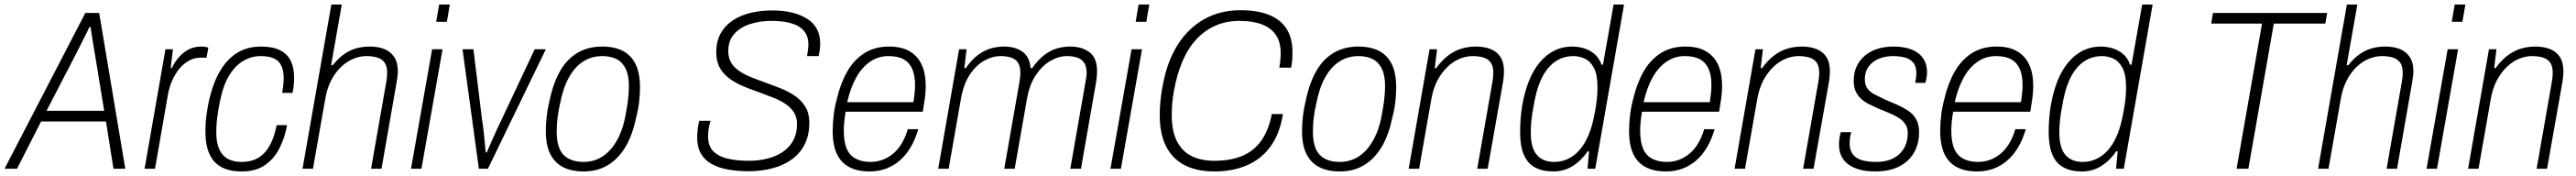

<svg xmlns="http://www.w3.org/2000/svg" viewBox="-48 -743 11351 775"><path d="M-28 0 328 -686H389L504 0H452L419 -208H133L27 0ZM157 -255H411L371 -500Q369 -511 366.5 -526.5Q364 -542 361 -559.5Q358 -577 355.5 -594Q353 -611 351 -624H346Q338 -606 326 -583Q314 -560 303 -537.5Q292 -515 284 -500Z M589 0 681 -526H714L704 -443H709Q720 -467 738 -488.5Q756 -510 781 -524Q806 -538 838 -538Q849 -538 857.5 -536.5Q866 -535 870 -533L862 -489H836Q809 -489 785 -476Q761 -463 742 -440Q723 -417 710 -387Q697 -357 691 -321L635 0Z M1017 12Q966 12 930 -6Q894 -24 875.5 -63.5Q857 -103 857 -165Q857 -190 859.5 -216.5Q862 -243 867 -270Q878 -332 897.5 -381Q917 -430 946 -465.5Q975 -501 1014 -519.5Q1053 -538 1101 -538Q1154 -538 1186.5 -521.5Q1219 -505 1233.5 -474.5Q1248 -444 1248 -400Q1248 -386 1246.5 -368.5Q1245 -351 1241 -334H1195Q1198 -349 1200 -366.5Q1202 -384 1202 -397Q1202 -432 1191.5 -454Q1181 -476 1158.5 -486Q1136 -496 1100 -496Q1061 -496 1025 -475.5Q989 -455 962 -411Q935 -367 921 -296Q915 -266 911.5 -242.5Q908 -219 906.5 -199Q905 -179 905 -161Q905 -115 918 -86Q931 -57 956 -43.5Q981 -30 1016 -30Q1062 -30 1093 -50Q1124 -70 1143 -107Q1162 -144 1171 -192H1217Q1207 -137 1183.5 -90.5Q1160 -44 1119.5 -16Q1079 12 1017 12Z M1285 0 1412 -723H1458L1411 -456H1418Q1443 -487 1469 -505Q1495 -523 1523 -530.5Q1551 -538 1581 -538Q1618 -538 1645.5 -527Q1673 -516 1689 -492Q1705 -468 1705 -429Q1705 -419 1703.5 -407.5Q1702 -396 1700 -383L1633 0H1587L1654 -382Q1656 -393 1657 -403Q1658 -413 1658 -422Q1658 -451 1647 -467Q1636 -483 1615 -489.5Q1594 -496 1566 -496Q1539 -496 1510 -484.5Q1481 -473 1455.5 -449Q1430 -425 1411.5 -389.5Q1393 -354 1385 -307L1331 0Z M1874 -647 1887 -723H1934L1921 -647ZM1763 0 1856 -526H1902L1809 0Z M2062 0 1990 -526H2038L2076 -216Q2079 -200 2082 -174Q2085 -148 2087.5 -121Q2090 -94 2092 -72H2097Q2106 -93 2117.5 -119.5Q2129 -146 2141 -172Q2153 -198 2162 -216L2308 -526H2357L2102 0Z M2524 12Q2470 12 2433 -7Q2396 -26 2376.5 -65Q2357 -104 2357 -166Q2357 -198 2361 -231.5Q2365 -265 2373 -298Q2390 -379 2421 -432Q2452 -485 2498.5 -511.5Q2545 -538 2605 -538Q2659 -538 2696 -519Q2733 -500 2752.5 -460.5Q2772 -421 2772 -358Q2772 -326 2768 -292.5Q2764 -259 2755 -226Q2739 -147 2707 -94.5Q2675 -42 2629 -15Q2583 12 2524 12ZM2523 -30Q2571 -30 2609 -55.5Q2647 -81 2673.5 -130.5Q2700 -180 2711 -251Q2716 -278 2718.5 -298Q2721 -318 2722 -334Q2723 -350 2723 -364Q2723 -411 2709 -440Q2695 -469 2669 -482.5Q2643 -496 2605 -496Q2559 -496 2521.5 -472Q2484 -448 2458 -400.5Q2432 -353 2419 -283Q2413 -256 2410 -234Q2407 -212 2406 -194.5Q2405 -177 2405 -162Q2405 -115 2418.5 -86Q2432 -57 2459 -43.5Q2486 -30 2523 -30Z M3251 11Q3201 11 3159.5 3.5Q3118 -4 3087.5 -21Q3057 -38 3040.5 -66.5Q3024 -95 3024 -137Q3024 -152 3026 -172Q3028 -192 3033 -211H3083Q3078 -197 3075 -179Q3072 -161 3072 -142Q3072 -100 3095 -77Q3118 -54 3158 -44.5Q3198 -35 3251 -35Q3297 -35 3336.5 -45.5Q3376 -56 3404.5 -76.5Q3433 -97 3448.5 -127Q3464 -157 3464 -196Q3464 -227 3450 -248.5Q3436 -270 3412 -286Q3388 -302 3358 -313.5Q3328 -325 3296 -337Q3261 -349 3227.5 -363Q3194 -377 3167 -396.5Q3140 -416 3124 -444Q3108 -472 3108 -512Q3108 -562 3128 -597Q3148 -632 3183 -654.5Q3218 -677 3262 -687Q3306 -697 3355 -697Q3404 -697 3442.5 -687.5Q3481 -678 3509 -660Q3537 -642 3551.5 -615Q3566 -588 3566 -552Q3566 -540 3564.5 -526.5Q3563 -513 3559 -496H3508Q3511 -513 3512.5 -525Q3514 -537 3514 -547Q3514 -600 3473 -625.5Q3432 -651 3350 -651Q3302 -651 3258.5 -637.5Q3215 -624 3188 -594.5Q3161 -565 3161 -518Q3161 -490 3172 -470Q3183 -450 3203 -435Q3223 -420 3248 -409Q3273 -398 3301 -388Q3338 -374 3376.5 -360Q3415 -346 3447 -326Q3479 -306 3498.5 -276.5Q3518 -247 3518 -202Q3518 -148 3498 -108Q3478 -68 3441.5 -41.5Q3405 -15 3356 -2Q3307 11 3251 11Z M3784 12Q3730 12 3693.5 -7.5Q3657 -27 3639 -66.5Q3621 -106 3621 -165Q3621 -200 3625.5 -236.5Q3630 -273 3639 -306Q3655 -375 3684.5 -427Q3714 -479 3760 -508.5Q3806 -538 3870 -538Q3925 -538 3960.5 -517Q3996 -496 4013.5 -457.5Q4031 -419 4031 -364Q4031 -338 4027 -309Q4023 -280 4018 -251H3678Q3674 -228 3672 -207Q3670 -186 3670 -167Q3670 -118 3683 -88Q3696 -58 3723 -44Q3750 -30 3788 -30Q3814 -30 3838.5 -38.5Q3863 -47 3885 -64.5Q3907 -82 3924 -109.5Q3941 -137 3952 -174H3998Q3985 -129 3964.5 -94.5Q3944 -60 3917 -36.5Q3890 -13 3856.5 -0.5Q3823 12 3784 12ZM3685 -293H3977Q3980 -314 3982 -333Q3984 -352 3984 -370Q3984 -411 3971.5 -439.5Q3959 -468 3933.5 -482Q3908 -496 3866 -496Q3822 -496 3785.5 -471Q3749 -446 3724 -400.5Q3699 -355 3685 -293Z M4086 0 4178 -526H4211L4201 -443H4207Q4234 -481 4262 -501.5Q4290 -522 4318.5 -530Q4347 -538 4376 -538Q4425 -538 4457 -515.5Q4489 -493 4493 -443H4500Q4527 -481 4554.5 -501.5Q4582 -522 4610 -530Q4638 -538 4668 -538Q4719 -538 4752.5 -513Q4786 -488 4786 -429Q4786 -419 4785 -407.5Q4784 -396 4782 -383L4715 0H4668L4735 -382Q4737 -393 4738.5 -403.5Q4740 -414 4740 -422Q4740 -451 4729 -467Q4718 -483 4698.5 -489.5Q4679 -496 4653 -496Q4617 -496 4580.5 -475Q4544 -454 4516 -412Q4488 -370 4477 -307L4423 0H4377L4444 -382Q4446 -393 4447 -403.5Q4448 -414 4448 -422Q4448 -451 4437.5 -467Q4427 -483 4407 -489.5Q4387 -496 4362 -496Q4325 -496 4289 -476Q4253 -456 4225 -414Q4197 -372 4186 -307L4132 0Z M4956 -647 4969 -723H5016L5003 -647ZM4845 0 4938 -526H4984L4891 0Z M5303 12Q5185 12 5123.5 -51.5Q5062 -115 5062 -235Q5062 -270 5066 -307Q5070 -344 5078 -380Q5097 -476 5142 -547Q5187 -618 5257 -658Q5327 -698 5419 -698Q5492 -698 5543.5 -677.5Q5595 -657 5621 -616Q5647 -575 5647 -514Q5647 -498 5646 -481Q5645 -464 5641 -445H5589Q5592 -463 5593.5 -479Q5595 -495 5595 -509Q5595 -558 5574 -589Q5553 -620 5512.5 -635.5Q5472 -651 5413 -651Q5356 -651 5308.5 -630.5Q5261 -610 5224 -570.5Q5187 -531 5162 -472.5Q5137 -414 5124 -339Q5122 -326 5120 -313Q5118 -300 5117 -287Q5116 -274 5115.5 -261.5Q5115 -249 5115 -237Q5115 -165 5138.5 -120Q5162 -75 5204 -55Q5246 -35 5303 -35Q5374 -35 5425.5 -56.5Q5477 -78 5509.5 -123.5Q5542 -169 5556 -241H5605Q5591 -153 5549.5 -97Q5508 -41 5445 -14.5Q5382 12 5303 12Z M5856 12Q5802 12 5765 -7Q5728 -26 5708.5 -65Q5689 -104 5689 -166Q5689 -198 5693 -231.5Q5697 -265 5705 -298Q5722 -379 5753 -432Q5784 -485 5830.5 -511.5Q5877 -538 5937 -538Q5991 -538 6028 -519Q6065 -500 6084.5 -460.5Q6104 -421 6104 -358Q6104 -326 6100 -292.5Q6096 -259 6087 -226Q6071 -147 6039 -94.5Q6007 -42 5961 -15Q5915 12 5856 12ZM5855 -30Q5903 -30 5941 -55.5Q5979 -81 6005.5 -130.5Q6032 -180 6043 -251Q6048 -278 6050.5 -298Q6053 -318 6054 -334Q6055 -350 6055 -364Q6055 -411 6041 -440Q6027 -469 6001 -482.5Q5975 -496 5937 -496Q5891 -496 5853.5 -472Q5816 -448 5790 -400.5Q5764 -353 5751 -283Q5745 -256 5742 -234Q5739 -212 5738 -194.5Q5737 -177 5737 -162Q5737 -115 5750.5 -86Q5764 -57 5791 -43.5Q5818 -30 5855 -30Z M6159 0 6251 -526H6284L6274 -443H6280Q6308 -481 6337 -501.5Q6366 -522 6395.5 -530Q6425 -538 6455 -538Q6492 -538 6520 -527Q6548 -516 6563.5 -492Q6579 -468 6579 -429Q6579 -419 6578 -407.5Q6577 -396 6575 -383L6507 0H6461L6528 -382Q6530 -393 6531 -403.5Q6532 -414 6532 -422Q6532 -451 6521 -467Q6510 -483 6489 -489.5Q6468 -496 6440 -496Q6413 -496 6384.5 -484.5Q6356 -473 6330.5 -449Q6305 -425 6286 -389.5Q6267 -354 6259 -307L6205 0Z M6797 12Q6749 12 6716 -5.5Q6683 -23 6666.5 -61.5Q6650 -100 6650 -161Q6650 -188 6652 -217Q6654 -246 6659 -277Q6670 -340 6689.5 -388Q6709 -436 6737.5 -469.5Q6766 -503 6801.5 -520.5Q6837 -538 6879 -538Q6907 -538 6932.5 -530Q6958 -522 6978 -505Q6998 -488 7009 -458H7015L7062 -723H7108L6981 0H6947L6954 -77H6948Q6919 -35 6881 -11.5Q6843 12 6797 12ZM6799 -30Q6844 -30 6879.5 -54Q6915 -78 6939 -122Q6963 -166 6975 -227Q6981 -255 6984.5 -278Q6988 -301 6989.5 -321Q6991 -341 6991 -358Q6991 -415 6975 -444.5Q6959 -474 6934.5 -485Q6910 -496 6885 -496Q6843 -496 6809 -474.5Q6775 -453 6751 -410Q6727 -367 6714 -301Q6708 -270 6704 -244.5Q6700 -219 6698.5 -198.5Q6697 -178 6697 -160Q6697 -90 6724.5 -60Q6752 -30 6799 -30Z M7293 12Q7239 12 7202.5 -7.5Q7166 -27 7148 -66.5Q7130 -106 7130 -165Q7130 -200 7134.5 -236.5Q7139 -273 7148 -306Q7164 -375 7193.5 -427Q7223 -479 7269 -508.5Q7315 -538 7379 -538Q7434 -538 7469.5 -517Q7505 -496 7522.5 -457.5Q7540 -419 7540 -364Q7540 -338 7536 -309Q7532 -280 7527 -251H7187Q7183 -228 7181 -207Q7179 -186 7179 -167Q7179 -118 7192 -88Q7205 -58 7232 -44Q7259 -30 7297 -30Q7323 -30 7347.5 -38.5Q7372 -47 7394 -64.5Q7416 -82 7433 -109.5Q7450 -137 7461 -174H7507Q7494 -129 7473.5 -94.5Q7453 -60 7426 -36.5Q7399 -13 7365.5 -0.5Q7332 12 7293 12ZM7194 -293H7486Q7489 -314 7491 -333Q7493 -352 7493 -370Q7493 -411 7480.5 -439.5Q7468 -468 7442.5 -482Q7417 -496 7375 -496Q7331 -496 7294.5 -471Q7258 -446 7233 -400.5Q7208 -355 7194 -293Z M7595 0 7687 -526H7720L7710 -443H7716Q7744 -481 7773 -501.5Q7802 -522 7831.5 -530Q7861 -538 7891 -538Q7928 -538 7956 -527Q7984 -516 7999.5 -492Q8015 -468 8015 -429Q8015 -419 8014 -407.5Q8013 -396 8011 -383L7943 0H7897L7964 -382Q7966 -393 7967 -403.5Q7968 -414 7968 -422Q7968 -451 7957 -467Q7946 -483 7925 -489.5Q7904 -496 7876 -496Q7849 -496 7820.5 -484.5Q7792 -473 7766.5 -449Q7741 -425 7722 -389.5Q7703 -354 7695 -307L7641 0Z M8215 12Q8176 12 8146.5 4Q8117 -4 8096.5 -19Q8076 -34 8065.5 -56Q8055 -78 8055 -107Q8055 -119 8057 -133.5Q8059 -148 8063 -161H8109Q8105 -148 8103.5 -135Q8102 -122 8102 -111Q8102 -82 8115.5 -64Q8129 -46 8155 -38Q8181 -30 8220 -30Q8251 -30 8276.5 -38.5Q8302 -47 8320 -63.5Q8338 -80 8348 -103.5Q8358 -127 8358 -158Q8358 -181 8346.5 -197.5Q8335 -214 8316 -225.5Q8297 -237 8273.5 -246.5Q8250 -256 8226 -266Q8206 -275 8187 -284.5Q8168 -294 8153 -307.5Q8138 -321 8129 -340Q8120 -359 8120 -387Q8120 -424 8133.5 -452Q8147 -480 8171 -499.5Q8195 -519 8226.5 -528.5Q8258 -538 8295 -538Q8327 -538 8354 -531.5Q8381 -525 8401 -511Q8421 -497 8432 -475.5Q8443 -454 8443 -425Q8443 -414 8441 -402.5Q8439 -391 8436 -378H8391Q8394 -395 8395 -404Q8396 -413 8396 -420Q8396 -451 8382 -467.5Q8368 -484 8344.5 -490Q8321 -496 8294 -496Q8268 -496 8245.5 -489.5Q8223 -483 8205.5 -470Q8188 -457 8178.5 -438Q8169 -419 8169 -394Q8169 -368 8181 -352.5Q8193 -337 8212.5 -327Q8232 -317 8255 -306Q8281 -295 8307.5 -283.5Q8334 -272 8357 -257.5Q8380 -243 8394 -220Q8408 -197 8408 -160Q8408 -122 8395 -90Q8382 -58 8357 -35Q8332 -12 8296.5 0Q8261 12 8215 12Z M8664 12Q8610 12 8573.5 -7.5Q8537 -27 8519 -66.5Q8501 -106 8501 -165Q8501 -200 8505.5 -236.5Q8510 -273 8519 -306Q8535 -375 8564.5 -427Q8594 -479 8640 -508.5Q8686 -538 8750 -538Q8805 -538 8840.5 -517Q8876 -496 8893.5 -457.5Q8911 -419 8911 -364Q8911 -338 8907 -309Q8903 -280 8898 -251H8558Q8554 -228 8552 -207Q8550 -186 8550 -167Q8550 -118 8563 -88Q8576 -58 8603 -44Q8630 -30 8668 -30Q8694 -30 8718.5 -38.5Q8743 -47 8765 -64.5Q8787 -82 8804 -109.5Q8821 -137 8832 -174H8878Q8865 -129 8844.5 -94.5Q8824 -60 8797 -36.5Q8770 -13 8736.5 -0.5Q8703 12 8664 12ZM8565 -293H8857Q8860 -314 8862 -333Q8864 -352 8864 -370Q8864 -411 8851.5 -439.5Q8839 -468 8813.5 -482Q8788 -496 8746 -496Q8702 -496 8665.5 -471Q8629 -446 8604 -400.5Q8579 -355 8565 -293Z M9126 12Q9078 12 9045 -5.5Q9012 -23 8995.5 -61.5Q8979 -100 8979 -161Q8979 -188 8981 -217Q8983 -246 8988 -277Q8999 -340 9018.5 -388Q9038 -436 9066.5 -469.5Q9095 -503 9130.5 -520.5Q9166 -538 9208 -538Q9236 -538 9261.5 -530Q9287 -522 9307 -505Q9327 -488 9338 -458H9344L9391 -723H9437L9310 0H9276L9283 -77H9277Q9248 -35 9210 -11.5Q9172 12 9126 12ZM9128 -30Q9173 -30 9208.5 -54Q9244 -78 9268 -122Q9292 -166 9304 -227Q9310 -255 9313.5 -278Q9317 -301 9318.5 -321Q9320 -341 9320 -358Q9320 -415 9304 -444.5Q9288 -474 9263.5 -485Q9239 -496 9214 -496Q9172 -496 9138 -474.5Q9104 -453 9080 -410Q9056 -367 9043 -301Q9037 -270 9033 -244.5Q9029 -219 9027.5 -198.5Q9026 -178 9026 -160Q9026 -90 9053.5 -60Q9081 -30 9128 -30Z M9807 0 9919 -639H9695L9703 -686H10206L10198 -639H9971L9859 0Z M10166 0 10293 -723H10339L10292 -456H10299Q10324 -487 10350 -505Q10376 -523 10404 -530.5Q10432 -538 10462 -538Q10499 -538 10526.5 -527Q10554 -516 10570 -492Q10586 -468 10586 -429Q10586 -419 10584.5 -407.5Q10583 -396 10581 -383L10514 0H10468L10535 -382Q10537 -393 10538 -403Q10539 -413 10539 -422Q10539 -451 10528 -467Q10517 -483 10496 -489.5Q10475 -496 10447 -496Q10420 -496 10391 -484.5Q10362 -473 10336.5 -449Q10311 -425 10292.5 -389.5Q10274 -354 10266 -307L10212 0Z M10755 -647 10768 -723H10815L10802 -647ZM10644 0 10737 -526H10783L10690 0Z M10827 0 10919 -526H10952L10942 -443H10948Q10976 -481 11005 -501.5Q11034 -522 11063.5 -530Q11093 -538 11123 -538Q11160 -538 11188 -527Q11216 -516 11231.5 -492Q11247 -468 11247 -429Q11247 -419 11246 -407.5Q11245 -396 11243 -383L11175 0H11129L11196 -382Q11198 -393 11199 -403.5Q11200 -414 11200 -422Q11200 -451 11189 -467Q11178 -483 11157 -489.5Q11136 -496 11108 -496Q11081 -496 11052.5 -484.5Q11024 -473 10998.5 -449Q10973 -425 10954 -389.5Q10935 -354 10927 -307L10873 0Z"/></svg>

Font: Archivo SemiCondensed Thin
Style: Italic
Weight: 250
Width: 4
Italic angle: -10°
Designer: Hector Gatti
Foundry: Omnibus-Type
Version: Version 2.001